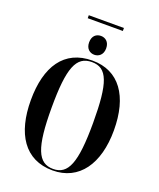

<svg xmlns="http://www.w3.org/2000/svg" viewBox="-176 -1091 999 1207"><g transform="rotate(20 323.0 -487.5)"><path d="M205 -965H440V-985H205ZM322 -763C350 -763 379 -782 379 -826C379 -871 350 -889 322 -889C293 -889 265 -871 265 -826C265 -782 293 -763 322 -763ZM324 10C501 10 601 -134 601 -358C601 -587 504 -725 325 -725C136 -725 45 -584 45 -359C45 -137 136 10 324 10ZM324 0C222 0 184 -91 184 -358C184 -627 221 -715 325 -715C428 -715 462 -627 462 -358C462 -90 424 0 324 0Z"/></g></svg>

Font: Noto Serif Display ExtraCondensed
Style: Bold
Weight: 700
Width: 2
Designer: Monotype Design Team
Foundry: Monotype Imaging Inc.
Version: Version 2.009